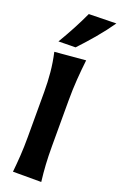

<svg xmlns="http://www.w3.org/2000/svg" viewBox="-188 -1057 696 1107"><g transform="rotate(20 160.0 -503.5)"><path d="M52.5 0Q58 -53.5 61.2 -103.8Q64.5 -154 64.5 -216V-493.5Q64.5 -554.5 59 -613Q53.5 -671.5 40 -731L229.5 -747.5Q222.5 -688.5 218 -625.5Q213.5 -562.5 213.5 -493.5V-216Q213.5 -154 216.5 -103.8Q219.5 -53.5 226 0ZM42 -795.5Q73 -847.5 100.8 -899.5Q128.5 -951.5 152.5 -1003.5L320.5 -1007Q283 -953 238.8 -900.5Q194.5 -848 146.5 -797Z"/></g></svg>

Font: Commissioner Flair
Style: Bold
Weight: 700
Designer: Kostas Bartsokas
Foundry: Kostas Bartsokas
Version: Version 1.000; ttfautohint (v1.8.3)